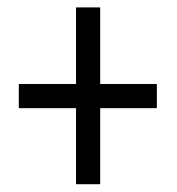

<svg xmlns="http://www.w3.org/2000/svg" viewBox="-20 -607 467 508"><path d="M245.1 -384.8H395V-320.8H245.1V-119.6H181.2V-320.8H29.8V-384.8H181.2V-587.4H245.1Z"/></svg>

Font: Open Sans Condensed
Style: Regular
Weight: 400
Width: 3
Designer: Monotype Design Team
Foundry: Monotype Imaging Inc.
Version: Version 3.000